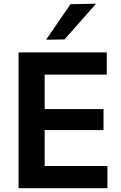

<svg xmlns="http://www.w3.org/2000/svg" viewBox="-20 -988 636 1008"><path d="M77.5 0V-713H540.5V-596.5H214.5V-415.5H523.5V-305H214.5V-116.5H544V0ZM222 -779.5Q254.5 -826 286.2 -872.8Q318 -919.5 350 -966L484 -968.5Q441.5 -920 400 -873Q358.5 -826 318.5 -781Z"/></svg>

Font: Commissioner SemiBold
Style: Regular
Weight: 600
Designer: Kostas Bartsokas
Foundry: Kostas Bartsokas
Version: Version 1.000; ttfautohint (v1.8.3)